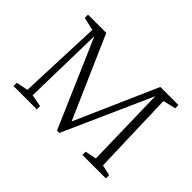

<svg xmlns="http://www.w3.org/2000/svg" viewBox="-106 -799 1042 1042"><g transform="rotate(45 414.5 -278.0)"><path d="M60 0V-25L128 -39L147 -518L72 -535V-560H212L419 -87L627 -560H766V-535L693 -518L708 -39L769 -25V0H589V-25L654 -38L643 -505L416 4H398L179 -502L169 -38L239 -25V0Z"/></g></svg>

Font: Spectral SC ExtraLight
Style: Regular
Weight: 275
Designer: Jean-Baptiste Levee
Foundry: Production Type
Version: Version 2.001